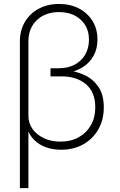

<svg xmlns="http://www.w3.org/2000/svg" viewBox="-20 -756 612 980"><path d="M81.5 204.1V-543.9Q81.5 -600.6 106.9 -643.8Q132.3 -687 177.5 -711.4Q222.7 -735.8 281.2 -735.8Q339.4 -735.8 383.3 -712.6Q427.2 -689.5 452.4 -648.7Q477.5 -607.9 477.5 -554.2Q477.5 -505.9 457 -470.2Q436.5 -434.6 402.3 -413.1Q368.2 -391.6 326.2 -384.8V-396.5Q373 -391.6 415 -371.1Q457 -350.6 483.4 -311Q509.8 -271.5 509.8 -208Q509.8 -144.5 481.9 -95.7Q454.1 -46.9 405 -19.3Q356 8.3 291.5 8.3Q250.5 8.3 215.8 -3.9Q181.2 -16.1 156.2 -40Q131.3 -64 119.1 -99.1L125 -107.4V204.1ZM288.6 -33.2Q341.8 -33.2 381.6 -55.4Q421.4 -77.6 443.8 -116.9Q466.3 -156.2 466.3 -208Q466.3 -286.1 418.7 -326.2Q371.1 -366.2 294.4 -366.2H237.8V-407.7H281.2Q326.7 -407.7 361.1 -426Q395.5 -444.3 414.8 -477.3Q434.1 -510.3 434.1 -553.7Q434.1 -616.7 391.8 -655.5Q349.6 -694.3 281.2 -694.3Q211.9 -694.3 168.5 -653.6Q125 -612.8 125 -544.4V-165Q125 -126.5 146.5 -96.9Q168 -67.4 204.8 -50.3Q241.7 -33.2 288.6 -33.2Z"/></svg>

Font: Inter 20pt ExtraLight
Style: Regular
Weight: 250
Version: Version 4.001;git-66647c0bb